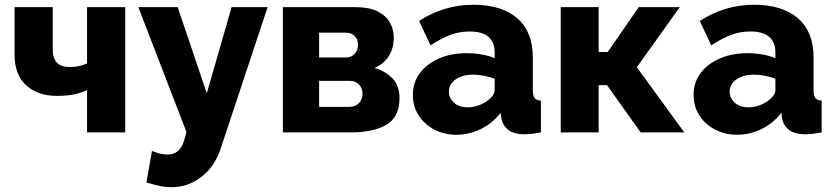

<svg xmlns="http://www.w3.org/2000/svg" viewBox="-20 -555 3492 805"><path d="M345 0V-177Q316 -164 287 -158.5Q258 -153 219 -153Q138 -153 89.5 -197.5Q41 -242 41 -327V-525H201V-348Q201 -274 271 -274Q313 -274 345 -289V-525H505V0Z M698 230Q676 230 651.5 225Q627 220 594 210L617 78Q655 93 682 93Q737 93 753 30L762 -1L560 -525H725L847 -164L951 -525H1102L905 69Q880 144 824 187Q768 230 698 230Z M1166 0V-525H1470Q1528 -525 1563.5 -507Q1599 -489 1615 -460Q1631 -431 1631 -398Q1631 -354 1611 -321Q1591 -288 1550 -270Q1596 -257 1625.5 -226.5Q1655 -196 1655 -143Q1655 -65 1601 -32.5Q1547 0 1451 0ZM1318 -314H1430Q1453 -314 1467 -329.5Q1481 -345 1481 -368Q1481 -390 1467 -404Q1453 -418 1431 -418H1318ZM1318 -107H1446Q1469 -107 1484.5 -122.5Q1500 -138 1500 -161Q1500 -186 1485 -201Q1470 -216 1447 -216H1318Z M1711 -157Q1711 -209 1740 -248Q1769 -287 1820 -309.5Q1871 -332 1937 -332Q1969 -332 2000 -326.5Q2031 -321 2054 -311V-334Q2054 -423 1949 -423Q1905 -423 1866.5 -408Q1828 -393 1785 -365L1737 -467Q1841 -535 1965 -535Q2083 -535 2148.5 -478.5Q2214 -422 2214 -315V-178Q2214 -154 2221.5 -144Q2229 -134 2248 -133V0Q2227 4 2210 6Q2193 8 2180 8Q2135 8 2111.5 -10Q2088 -28 2082 -59L2079 -82Q2044 -37 1995 -13.5Q1946 10 1894 10Q1842 10 1800.5 -12Q1759 -34 1735 -71.5Q1711 -109 1711 -157ZM2029 -137Q2054 -157 2054 -178V-225Q2033 -233 2008.5 -237.5Q1984 -242 1964 -242Q1919 -242 1890.5 -222Q1862 -202 1862 -171Q1862 -144 1883.5 -124.5Q1905 -105 1941 -105Q1965 -105 1989 -114Q2013 -123 2029 -137Z M2331 0V-525H2490V-337H2528L2658 -525H2830L2650 -273L2849 0H2666L2525 -198H2490V0Z M2888 -157Q2888 -209 2917 -248Q2946 -287 2997 -309.5Q3048 -332 3114 -332Q3146 -332 3177 -326.5Q3208 -321 3231 -311V-334Q3231 -423 3126 -423Q3082 -423 3043.5 -408Q3005 -393 2962 -365L2914 -467Q3018 -535 3142 -535Q3260 -535 3325.5 -478.5Q3391 -422 3391 -315V-178Q3391 -154 3398.5 -144Q3406 -134 3425 -133V0Q3404 4 3387 6Q3370 8 3357 8Q3312 8 3288.5 -10Q3265 -28 3259 -59L3256 -82Q3221 -37 3172 -13.5Q3123 10 3071 10Q3019 10 2977.5 -12Q2936 -34 2912 -71.5Q2888 -109 2888 -157ZM3206 -137Q3231 -157 3231 -178V-225Q3210 -233 3185.5 -237.5Q3161 -242 3141 -242Q3096 -242 3067.5 -222Q3039 -202 3039 -171Q3039 -144 3060.5 -124.5Q3082 -105 3118 -105Q3142 -105 3166 -114Q3190 -123 3206 -137Z"/></svg>

Font: Raleway ExtraBold
Style: Regular
Weight: 800
Designer: Matt McInerney, Pablo Impallari, Rodrigo Fuenzalida
Foundry: Matt McInerney, Pablo Impallari, Rodrigo Fuenzalida
Version: Version 4.026